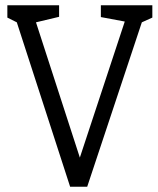

<svg xmlns="http://www.w3.org/2000/svg" viewBox="-20 -711 602 731"><path d="M247 0 44 -626 8 -644V-691H205V-647L117 -626L284 -111L455 -629L364 -646V-691H560V-644L520 -626L312 0Z"/></svg>

Font: Kreon Light
Style: Regular
Weight: 300
Designer: Julia Petretta
Foundry: Julia Petretta and Eli Heuer
Version: Version 2.002